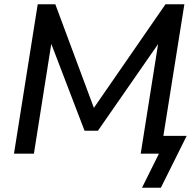

<svg xmlns="http://www.w3.org/2000/svg" viewBox="-20 -725 922 906"><path d="M650 161 730 0H644L726 -517L442 -108H379L222 -518L140 0H46L158 -705H241L423 -216L761 -705H850L751 -84H861L739 161Z"/></svg>

Font: Nunito Sans SemiBold
Style: Italic
Weight: 600
Italic angle: -9°
Designer: Vernon Adams
Foundry: Vernon Adams
Version: Version 3.006; ttfautohint (v1.8.3)